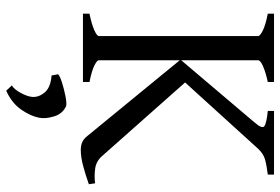

<svg xmlns="http://www.w3.org/2000/svg" viewBox="-162 -493 902 618"><g transform="rotate(90 289.0 -184.0)"><path d="M542 -595Q511 -591 493 -586Q475 -581 459 -564L232 -314H172L373 -551Q396 -577 386 -584Q376 -591 337 -595V-615H542ZM573 -19Q545 -9 515.5 -1Q486 7 463 7Q449 7 438 2.5Q427 -2 417 -15L172 -314L224 -353L481 -63Q498 -43 521.5 -39.5Q545 -36 570 -39ZM24 0V-21Q58 -28 77 -36.5Q96 -45 96 -51V-564Q96 -570 78 -579Q60 -588 24 -595V-615H244V-595Q212 -588 193 -579.5Q174 -571 174 -564V-51Q174 -45 191.5 -36.5Q209 -28 244 -21V0ZM272 247 255 229Q268 221 279.5 199.5Q291 178 292 162Q293 141 277 122.5Q261 104 223 101L219 80Q225 74 245.5 67.5Q266 61 288.5 56.5Q311 52 321 54Q346 65 354.5 92.5Q363 120 359 141Q354 168 333 198.5Q312 229 272 247Z"/></g></svg>

Font: ChillKai
Style: Regular
Weight: 400
Designer: ChillType
Foundry: 寒蝉字型
Version: Version 2.000